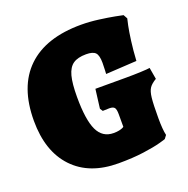

<svg xmlns="http://www.w3.org/2000/svg" viewBox="-121 -774 881 899"><g transform="rotate(-20 319.5 -324.0)"><path d="M15 -311Q15 -481 107.5 -570Q200 -659 376 -659Q418 -659 463 -653Q508 -647 539.5 -641Q571 -635 579 -633L590 -613Q588 -606 582.5 -579.5Q577 -553 571 -508Q565 -463 562 -411L408 -402Q408 -406 409 -420.5Q410 -435 410 -457Q410 -494 397.5 -507.5Q385 -521 351 -521Q309 -521 286 -505Q263 -489 253 -451.5Q243 -414 243 -347Q243 -233 267.5 -181.5Q292 -130 347 -130Q363 -130 374.5 -132.5Q386 -135 392 -138Q398 -141 399 -142V-205Q399 -229 392.5 -237.5Q386 -246 367 -246L334 -245L325 -259L337 -354H490Q528 -354 563 -355.5Q598 -357 609 -359L619 -301Q595 -287 584.5 -271.5Q574 -256 570.5 -224.5Q567 -193 567 -124Q567 -67 574 -38L562 -22Q562 -21 531 -12.5Q500 -4 446 3.5Q392 11 320 11Q176 11 95.5 -74Q15 -159 15 -311Z"/></g></svg>

Font: Alegreya SC Black
Style: Regular
Weight: 900
Designer: Juan Pablo del Peral
Foundry: Huerta Tipografica
Version: Version 2.007; ttfautohint (v1.6)